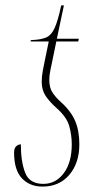

<svg xmlns="http://www.w3.org/2000/svg" viewBox="-20 -679 393 709"><path d="M137 10Q90 10 61 -20.5Q32 -51 32 -116Q32 -132 40 -139Q48 -146 57 -146Q57 -82 73 -41Q89 0 140 0Q186 0 215.5 -39.5Q245 -79 245 -146Q245 -179 236 -212.5Q227 -246 190 -279Q164 -302 149 -324Q134 -346 134 -377Q134 -397 138 -417.5Q142 -438 145 -453L160 -526H93L94 -531Q129 -532 149 -540Q169 -548 181.5 -575Q194 -602 206 -659H216L190 -536H271L269 -526H188L173 -453Q170 -439 166 -419.5Q162 -400 162 -384Q162 -355 174 -337Q186 -319 204 -303Q242 -269 257.5 -232.5Q273 -196 273 -146Q273 -77 236 -33.5Q199 10 137 10Z"/></svg>

Font: Noto Serif Display ExtraCondensed Thin
Style: Italic
Weight: 100
Width: 2
Italic angle: -12°
Designer: Monotype Design Team
Foundry: Monotype Imaging Inc.
Version: Version 2.009